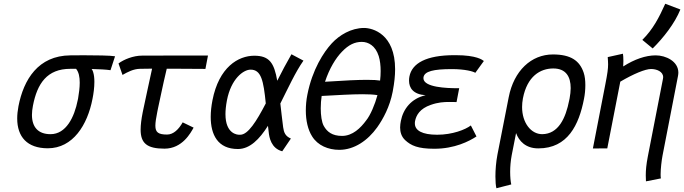

<svg xmlns="http://www.w3.org/2000/svg" viewBox="-20 -796 3670 1030"><path d="M388.2 -426.8C402.8 -409.2 407.7 -382.8 407.7 -352.5C407.7 -326.2 403.8 -296.4 398.9 -267.6C398.4 -264.6 397.5 -261.7 397 -258.8C378.9 -167 334.5 -76.2 251 -76.2C184.6 -76.2 151.4 -114.3 151.4 -179.7C151.4 -194.8 153.3 -211.4 156.7 -229C179.7 -348.1 232.4 -426.8 357.4 -426.8H377.4ZM471.7 -425.8C511.7 -424.8 551.3 -422.9 572.8 -419.4L597.2 -494.1C573.2 -498.5 491.7 -499.5 429.7 -499.5C394.5 -499.5 365.7 -499 357.4 -499C184.6 -497.6 106.9 -369.1 79.1 -226.6C74.7 -203.1 72.3 -181.2 72.3 -160.6C72.3 -62 125.5 -1 235.4 -0.5H236.3C371.6 -0.5 449.2 -126 476.1 -265.1C481.9 -293.5 486.3 -326.7 486.3 -356.9C486.3 -376.5 484.4 -395 479.5 -410.2C477.5 -416.5 474.6 -421.9 471.7 -425.8Z M887.7 -498 741.7 -497.6C694.8 -497.6 644.5 -477.1 615.7 -455.6L637.2 -394C664.6 -409.7 696.3 -426.3 730.5 -426.8C730.5 -426.8 786.1 -427.2 795.9 -427.7C774.4 -333.5 761.7 -265.6 750 -214.8L745.6 -193.8C738.3 -156.7 734.4 -126 734.4 -100.6C734.4 -28.3 767.6 1.5 862.3 1.5C958.5 1.5 1003.4 -84 1018.6 -111.3L960 -139.6C939 -102.5 910.6 -74.2 876.5 -74.2C829.6 -74.2 813.5 -85.9 813.5 -121.6C813.5 -139.6 817.4 -163.6 823.7 -195.3L827.6 -214.8C838.9 -263.7 850.6 -327.6 874.5 -427.2H933.6L1082 -426.3L1095.7 -498H1086.9H1015.1H947.3Z M1197.3 -257.3C1219.7 -374 1286.1 -422.4 1324.2 -422.4C1381.3 -422.4 1393.6 -363.8 1405.8 -241.2C1356 -145.5 1310.5 -73.2 1269 -73.2H1262.7C1255.4 -73.2 1189.5 -75.7 1189.5 -183.6C1189.5 -204.1 1191.9 -228.5 1197.3 -257.3ZM1483.9 -240.7C1525.4 -322.8 1564.5 -409.2 1607.9 -470.7L1543.5 -504.9C1517.1 -459.5 1491.7 -411.1 1467.3 -362.8C1450.7 -459 1424.8 -497.1 1344.2 -497.1C1258.8 -497.1 1154.3 -436.5 1119.6 -257.3C1113.8 -227.1 1110.4 -197.3 1110.4 -168.9C1110.4 -73.7 1147.9 3.4 1256.3 3.4C1320.3 3.4 1371.6 -48.8 1417.5 -121.1C1418.9 -110.4 1419.9 -99.1 1421.4 -87.9C1424.3 -58.6 1434.6 0 1494.1 15.6L1540.5 -52.7C1510.7 -65.4 1502.9 -85 1499 -113.3C1492.7 -160.6 1488.3 -203.1 1483.9 -240.7Z M1716.8 -120.6C1705.6 -140.6 1700.7 -177.7 1700.7 -214.8C1700.7 -238.3 1702.6 -261.2 1705.6 -281.2C1788.6 -285.6 1865.2 -290.5 1924.8 -290.5C1957 -290.5 1983.9 -289.1 2004.9 -285.6C1991.7 -236.3 1966.8 -177.2 1944.3 -149.9C1914.6 -109.4 1871.6 -66.9 1814.9 -66.9C1762.2 -66.9 1734.4 -88.9 1716.8 -120.6ZM1933.1 -646C1863.8 -646 1800.3 -607.4 1759.8 -563.5C1716.8 -517.1 1655.3 -423.3 1628.9 -288.1C1623 -258.8 1620.6 -230 1620.6 -203.1C1620.6 -148.9 1631.8 -100.1 1654.3 -64.5C1684.6 -15.6 1740.7 7.8 1800.3 7.8C1880.9 7.8 1953.1 -42.5 2003.4 -112.8C2035.6 -158.2 2070.8 -223.1 2086.4 -303.2L2087.4 -308.6C2095.7 -352.5 2099.6 -391.1 2099.6 -424.3C2099.6 -614.3 1979 -646 1933.1 -646ZM2019 -363.8C2004.9 -366.2 1982.9 -367.7 1949.7 -367.7C1902.8 -367.7 1832 -364.7 1723.6 -357.4C1747.1 -429.2 1781.2 -484.4 1814.5 -518.6C1850.1 -555.7 1882.8 -571.3 1920.9 -571.3C1956.1 -571.3 1994.1 -550.8 2011.7 -495.1C2019 -471.7 2022 -443.8 2022 -414.6C2022 -397.5 2021 -380.4 2019 -363.8Z M2536.1 -64 2505.9 -123C2476.6 -100.6 2407.2 -73.2 2325.2 -73.2C2245.1 -73.2 2205.6 -95.7 2205.6 -133.8C2205.6 -137.7 2205.6 -141.6 2206.5 -146C2212.9 -178.7 2232.9 -213.4 2291 -233.4C2329.6 -247.1 2360.4 -249 2391.1 -249C2403.8 -249 2416.5 -248.5 2429.2 -248.5L2443.4 -322.8H2434.6H2432.1C2379.9 -322.8 2251.5 -326.7 2251.5 -376.5C2251.5 -378.4 2251.5 -380.4 2252 -382.3C2257.8 -413.1 2304.2 -425.3 2403.8 -425.3C2475.1 -425.3 2519.5 -412.6 2529.8 -405.3L2575.7 -468.8C2567.9 -474.6 2537.6 -500 2424.3 -500H2417.5C2266.1 -500 2189.9 -456.5 2176.3 -385.3C2174.8 -377.9 2174.3 -370.6 2174.3 -363.3C2174.3 -323.7 2197.3 -289.6 2263.2 -285.2C2185.5 -267.6 2142.6 -210.4 2130.4 -147C2128.4 -136.2 2126.5 -124.5 2126.5 -112.3C2126.5 -88.4 2132.8 -63.5 2153.8 -43.9C2185.1 -15.1 2221.2 2 2310.1 2C2418.9 2 2496.6 -38.1 2536.1 -64Z M2709 -274.4 2648.4 34.2C2641.1 72.8 2637.7 115.2 2637.7 150.4C2637.7 177.7 2639.6 200.7 2643.1 213.9L2722.7 193.4C2719.2 178.2 2716.8 153.8 2716.8 125.5C2716.8 98.6 2719.2 67.9 2725.1 36.6L2748.5 -82C2764.2 -39.1 2800.3 0 2867.2 0H2868.2C3025.4 0 3085.9 -126 3112.8 -265.1C3117.7 -289.1 3120.1 -314.5 3120.1 -339.4C3120.1 -363.8 3117.7 -386.7 3111.3 -405.8C3089.8 -470.2 3042.5 -503.9 2946.3 -503.9C2830.1 -503.9 2736.8 -417 2709 -274.4ZM3033.7 -258.8C3014.6 -160.6 2975.1 -77.1 2888.7 -76.2C2828.6 -76.2 2780.8 -137.2 2780.8 -221.7C2780.8 -236.3 2782.2 -252 2785.2 -268.1C2808.1 -387.2 2878.4 -428.7 2948.2 -428.7C3015.6 -428.7 3041.5 -385.3 3041.5 -323.2C3041.5 -306.2 3039.1 -287.1 3035.6 -267.6C3035.2 -264.6 3034.2 -261.7 3033.7 -258.8Z M3425.8 -582 3481.4 -536.1C3538.6 -592.8 3599.6 -669.9 3629.9 -745.1L3548.8 -775.9C3515.1 -701.2 3483.4 -639.2 3425.8 -582ZM3323.2 -439.5C3323.7 -448.2 3324.2 -459 3324.2 -468.8C3324.2 -485.4 3323.2 -500.5 3321.8 -507.8L3240.2 -489.7C3241.2 -474.1 3242.2 -462.9 3242.2 -450.7C3242.2 -427.2 3238.8 -401.9 3227.5 -344.2L3160.6 0.5L3237.8 0L3307.6 -357.9C3379.9 -400.4 3441.9 -425.8 3472.7 -425.8C3502.9 -425.8 3537.6 -412.1 3537.6 -381.8C3537.6 -379.4 3537.1 -376.5 3536.6 -373.5L3455.6 42C3446.8 87.4 3444.3 117.2 3444.3 145C3444.3 155.8 3444.8 166 3445.3 176.8L3525.4 161.1C3524.4 155.8 3523.9 148.9 3523.9 140.1C3523.9 109.9 3529.3 63.5 3534.2 38.6L3617.2 -388.7C3618.2 -394.5 3619.1 -400.9 3619.1 -406.2C3619.1 -467.3 3551.8 -499 3497.6 -499C3443.8 -499 3383.3 -478 3323.2 -439.5Z"/></svg>

Font: Fantasque Sans Mono
Style: RegItalic
Weight: 400
Italic angle: -11°
Monospace: yes
Designer: Jany Belluz
Version: Version 1.6.3